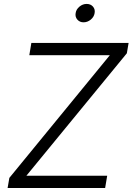

<svg xmlns="http://www.w3.org/2000/svg" viewBox="-20 -943 665 963"><path d="M18.1 0 26.9 -50.8 530.8 -666H127L137.2 -727.5H625L616.2 -675.8L112.3 -61.5H517.6L507.3 0ZM398.9 -831.1Q379.9 -831.1 367.9 -844.7Q356 -858.4 359.4 -877.4Q362.3 -896.5 378.7 -909.9Q395 -923.3 414.6 -923.3Q434.6 -923.3 446.3 -909.9Q458 -896.5 454.6 -877.4Q451.7 -858.4 435.3 -844.7Q418.9 -831.1 398.9 -831.1Z"/></svg>

Font: Inter 18pt Light
Style: Italic
Weight: 300
Italic angle: -9.3988°
Designer: Rasmus Andersson
Foundry: rsms
Version: Version 4.001;git-66647c0bb